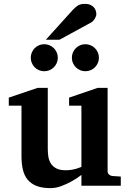

<svg xmlns="http://www.w3.org/2000/svg" viewBox="-20 -949 660 981"><path d="M396 0V-55.2Q371.1 -36.1 344.2 -21.5Q321.3 -8.8 293.5 1.7Q265.6 12.2 237.8 12.2Q195.3 12.2 166.7 1Q138.2 -10.3 121.1 -31.2Q104 -52.2 96.9 -82.5Q89.8 -112.8 89.8 -150.9V-409.2H24.9V-450.2L171.9 -500H224.1V-189.9Q224.1 -171.4 226.6 -151.9Q229 -132.3 238.3 -116.2Q247.6 -100.1 265.9 -89.6Q284.2 -79.1 315.9 -79.1Q331.5 -79.1 345.9 -81.5Q360.4 -84 371.6 -87.4Q384.3 -91.3 396 -96.2V-409.2H333V-450.2L479 -500H529.8V-73.2Q529.8 -64 536.9 -57.4Q543.9 -50.8 553.2 -49.8L597.2 -46.9V0ZM275.4 -653.8Q275.4 -639.6 270 -627.2Q264.6 -614.7 255.1 -605.2Q245.6 -595.7 232.9 -590.3Q220.2 -585 206.1 -585Q191.9 -585 179.2 -590.3Q166.5 -595.7 157.2 -605.2Q147.9 -614.7 142.6 -627.2Q137.2 -639.6 137.2 -653.8Q137.2 -668 142.6 -680.7Q147.9 -693.4 157.2 -702.9Q166.5 -712.4 179.2 -717.8Q191.9 -723.1 206.1 -723.1Q220.2 -723.1 232.9 -717.8Q245.6 -712.4 255.1 -702.9Q264.6 -693.4 270 -680.7Q275.4 -668 275.4 -653.8ZM485.4 -653.8Q485.4 -639.6 480 -627.2Q474.6 -614.7 465.1 -605.2Q455.6 -595.7 442.9 -590.3Q430.2 -585 416 -585Q401.9 -585 389.4 -590.3Q377 -595.7 367.4 -605.2Q357.9 -614.7 352.5 -627.2Q347.2 -639.6 347.2 -653.8Q347.2 -668 352.5 -680.7Q357.9 -693.4 367.4 -702.9Q377 -712.4 389.4 -717.8Q401.9 -723.1 416 -723.1Q430.2 -723.1 442.9 -717.8Q455.6 -712.4 465.1 -702.9Q474.6 -693.4 480 -680.7Q485.4 -668 485.4 -653.8ZM472.2 -876.5Q472.2 -871.6 470 -865.5Q467.8 -859.4 464.4 -853.5Q460.9 -847.7 456.1 -842.5Q451.2 -837.4 446.3 -834.5L284.2 -746.1H214.4L351.1 -897.5Q359.9 -906.7 366.9 -912.8Q374 -918.9 381.1 -922.6Q388.2 -926.3 396 -927.7Q403.8 -929.2 414.1 -929.2Q430.2 -929.2 441.2 -924.3Q452.1 -919.4 459.2 -911.9Q466.3 -904.3 469.2 -894.8Q472.2 -885.3 472.2 -876.5Z"/></svg>

Font: Charis SIL Phon
Style: Bold
Weight: 700
Foundry: SIL International
Version: Version 5.000